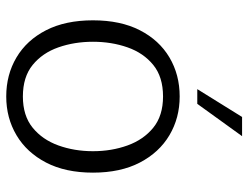

<svg xmlns="http://www.w3.org/2000/svg" viewBox="-108 -658 777 600"><g transform="rotate(90 280.0 -357.5)"><path d="M281 11Q213 11 159 -21Q105 -53 74 -113.5Q43 -174 43 -260Q43 -346 74 -406.5Q105 -467 159 -499Q213 -531 281 -531Q348 -531 402 -499Q456 -467 487.5 -406.5Q519 -346 519 -260Q519 -174 487.5 -113.5Q456 -53 402 -21Q348 11 281 11ZM281 -41Q341 -41 378.5 -71.5Q416 -102 434 -152Q452 -202 452 -260Q452 -318 434 -368Q416 -418 378.5 -448.5Q341 -479 281 -479Q220 -479 182.5 -448.5Q145 -418 127.5 -368Q110 -318 110 -260Q110 -202 127.5 -152Q145 -102 182.5 -71.5Q220 -41 281 -41ZM258 -586 345 -726H405L304 -586Z"/></g></svg>

Font: Murecho Light
Style: Regular
Weight: 300
Designer: Neil Summerour
Foundry: Positype
Version: Version 1.010; ttfautohint (v1.8.3)